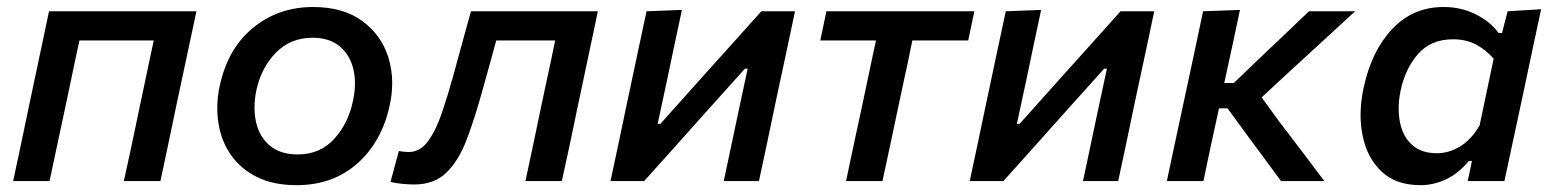

<svg xmlns="http://www.w3.org/2000/svg" viewBox="-20 -530 4531 562"><path d="M18.5 0Q30 -54.5 41 -105.5Q51.5 -156.5 64.5 -218L75 -267.5Q90 -337.5 101 -390.5Q112 -443 123.5 -497H555Q543.5 -443 532.2 -390.2Q521 -337.5 506 -267.5L495.5 -218Q482.5 -156.5 472 -105.5Q461 -54.5 449.5 0H342.5Q354.5 -54.5 365.5 -105.5Q376 -156.5 389 -218L399.5 -267.5Q408.5 -310.5 415.8 -345Q423 -379.5 430 -411.5H212.5Q205.5 -379.5 198.2 -345Q191 -310.5 182 -267.5L171.5 -218Q158.5 -156.5 147.5 -105.5Q136.5 -54.5 125 0Z M848 12Q780 12 732 -12Q684 -36 655.8 -76.8Q627.5 -117.5 619.5 -169Q616 -191 616 -213.5Q616 -244 622.5 -275.5Q645.5 -386.5 720 -448Q794.5 -509.5 896 -509.5Q984 -509.5 1039.8 -469Q1095.5 -428.5 1116.5 -363Q1128 -326 1128 -286.5Q1128 -255.5 1121 -223Q1098.5 -116.5 1026.8 -52.2Q955 12 848 12ZM851.5 -78Q917 -78 958.2 -123.5Q999.5 -169 1013 -234Q1019 -261 1019 -286Q1019 -307.5 1014.5 -327Q1004.5 -369 974.5 -394.2Q944.5 -419.5 895 -419.5Q830 -419.5 787 -375.2Q744 -331 730 -264Q725 -238.5 725 -215Q725 -193 729.5 -172.5Q739 -130 769.5 -104Q800 -78 851.5 -78Z M1192 10Q1176.5 10 1156.5 8Q1136.5 6 1123 2.5L1147.5 -88Q1155 -86.5 1163.2 -85.8Q1171.5 -85 1176 -85Q1210 -85 1233.2 -117.2Q1256.5 -149.5 1273.5 -199.8Q1290.5 -250 1305.5 -304Q1319 -353.5 1332.5 -402.8Q1346 -452 1358.5 -497H1730Q1718.5 -443 1707.5 -390.5Q1696.5 -337.5 1681.5 -267.5L1671 -218Q1658 -156.5 1647.5 -105.5Q1636.5 -54.5 1624.5 0H1518Q1529.5 -54.5 1540.5 -105.5Q1551 -156.5 1564 -218L1574.5 -267.5Q1584 -310.5 1591.2 -345Q1598.5 -379.5 1605 -411.5H1432.5Q1422 -374 1412 -336.5Q1401.5 -298.5 1391.5 -263Q1369.5 -183.5 1346.2 -122Q1323 -60.5 1287.2 -25.2Q1251.5 10 1192 10Z M1767 0Q1778.5 -55 1789.5 -105.5Q1800 -156 1813 -217.5L1823.5 -267Q1838.5 -336.5 1849.5 -389.5Q1860.5 -442.5 1872.5 -497L1976 -501Q1965 -450.5 1955 -402.5Q1945 -354.5 1932 -293L1905 -167.5H1913L2045 -315Q2084.5 -359 2126 -405Q2167.5 -451 2208.5 -497H2307Q2295.5 -442 2284.5 -390Q2273.5 -338 2258 -267L2247.5 -217.5Q2234.5 -156 2224 -105Q2213 -54 2201.5 0H2098.5Q2109.5 -52 2119.5 -99Q2129.5 -146 2141.5 -203L2168.5 -329H2160.5L2032.5 -186.5Q1991.5 -140.5 1949.5 -93.5Q1907.5 -46.5 1865.5 0Z M2456.5 0Q2468 -55 2478.8 -105.8Q2489.5 -156.5 2503 -218L2513.5 -267.5Q2522.5 -310.5 2529.8 -345Q2537 -379.5 2544 -411.5H2381L2399 -497H2832L2814 -411.5H2650.5Q2644 -379.5 2636.8 -345Q2629.5 -310.5 2620 -267.5L2609.5 -218Q2596.5 -156.5 2585.8 -105.8Q2575 -55 2563 0Z M2818.5 0Q2830 -55 2841 -105.5Q2851.5 -156 2864.5 -217.5L2875 -267Q2890 -336.5 2901 -389.5Q2912 -442.5 2924 -497L3027.5 -501Q3016.5 -450.5 3006.5 -402.5Q2996.5 -354.5 2983.5 -293L2956.5 -167.5H2964.5L3096.5 -315Q3136 -359 3177.5 -405Q3219 -451 3260 -497H3358.5Q3347 -442 3336 -390Q3325 -338 3309.5 -267L3299 -217.5Q3286 -156 3275.5 -105Q3264.5 -54 3253 0H3150Q3161 -52 3171 -99Q3181 -146 3193 -203L3220 -329H3212L3084 -186.5Q3043 -140.5 3001 -93.5Q2959 -46.5 2917 0Z M3395.5 0Q3407 -54.5 3417.8 -105Q3428.5 -155.5 3442 -218L3453.5 -271.5Q3467.5 -338 3479 -390.5Q3490 -443 3501.5 -497L3609.5 -501Q3598 -446.5 3586.8 -394.2Q3575.5 -342 3563.5 -287H3591.5L3668.5 -361Q3704.5 -395 3740.2 -429Q3776 -463 3811.5 -497H3946.5Q3898.5 -453 3851 -409Q3803 -365 3754.5 -320.5L3673 -245L3721.5 -178Q3755.5 -133.5 3789.5 -88.8Q3823.5 -44 3856.5 0H3729.5Q3705.5 -32.5 3681.5 -65.5Q3657 -98 3633 -131L3573 -213H3548L3545 -198.5Q3533 -144.5 3523 -97.8Q3513 -51 3502.5 0Z M4276 0Q4278.5 -10 4280.5 -20.5L4288.5 -59H4279.5Q4249 -22 4212.5 -5Q4176 12 4138 12Q4066 12 4023.8 -28Q3981.5 -68 3968.5 -133Q3962.5 -162 3962.5 -193Q3962.5 -231.5 3971.5 -273Q3994 -380 4054.8 -444.8Q4115.5 -509.5 4205.5 -509.5Q4257 -509.5 4299.5 -488.2Q4342 -467 4366.5 -433.5H4376.5L4393 -497L4491 -503Q4478 -443 4466 -386.2Q4454 -329.5 4441 -268L4389 -25.5Q4386 -12.5 4383.5 0ZM4186 -81.5Q4220.5 -81.5 4253.5 -101.2Q4286.5 -121 4311 -163L4352 -358Q4330.5 -383.5 4301.2 -399.2Q4272 -415 4233 -415Q4168.5 -415 4130.8 -372Q4093 -329 4079.5 -264Q4074 -237 4074 -212.5Q4074 -192.5 4077.5 -174Q4085 -132.5 4112 -107Q4139 -81.5 4186 -81.5Z"/></svg>

Font: Heraclito Medium
Style: Italic
Weight: 500
Italic angle: -12°
Designer: Kostas Bartsokas (font) & Cristiano Sobral (main changes)
Foundry: Kostas Bartsokas (font) & Cristiano Sobral (main changes)
Version: Version 1.00;July 8, 2020;FontCreator 13.0.0.2655 64-bit